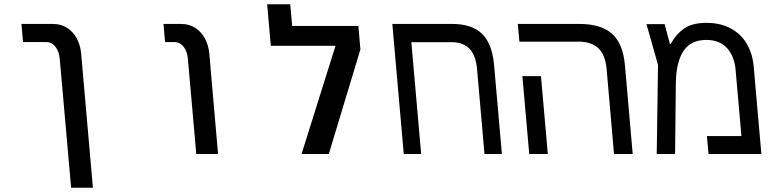

<svg xmlns="http://www.w3.org/2000/svg" viewBox="-20 -721 3640 899"><path d="M197 -524H88L80.5 -609H227.5Q265 -609 293.8 -590.8Q322.5 -572.5 339.5 -541Q356.5 -509.5 360 -470L415 158H313L260 -443Q257 -480 239.8 -502Q222.5 -524 197 -524Z M797 -524H753L745.5 -609H827.5Q865 -609 893.8 -590.8Q922.5 -572.5 939.5 -541Q956.5 -509.5 960 -470L1001 0H899L860 -443Q857 -480 839.8 -502Q822.5 -524 797 -524Z M1658 -599.5 1667.5 -489.5 1519.5 0H1392L1551 -506.5H1248L1231 -701H1339L1348 -599.5Z M2293.5 -416 2330 0H2248.5L2214 -394.5Q2208 -463 2177.8 -493.2Q2147.5 -523.5 2095.5 -523.5H1906L1952 0H1870.5L1817 -609H2096Q2189 -609 2236.8 -563Q2284.5 -517 2293.5 -416Z M2690.5 -526H2412L2404.5 -609H2692Q2793.5 -609 2845.2 -563.2Q2897 -517.5 2906 -417L2942.5 0H2855L2820.5 -396Q2814.5 -465 2781.2 -495.5Q2748 -526 2690.5 -526ZM2426 -364.5H2513L2545 0H2458Z M3509 -409.5 3545 0H3297.5L3290 -84H3451.5L3424.5 -391.5Q3419 -457.5 3384.2 -495.8Q3349.5 -534 3287 -534Q3214.5 -534 3180.2 -482.2Q3146 -430.5 3144.5 -333.5L3141 0H3055L3061 -417L3007 -608H3092L3116.5 -516L3120 -515Q3145.5 -561 3183.5 -587.5Q3221.5 -614 3288 -614Q3352.5 -614 3400.5 -588.5Q3448.5 -563 3476 -517Q3503.5 -471 3509 -409.5Z"/></svg>

Font: JuliaMono
Style: Italic
Weight: 400
Italic angle: -9°
Monospace: yes
Designer: cormullion
Foundry: corm
Version: Version 0.057; ttfautohint (v1.8.4)